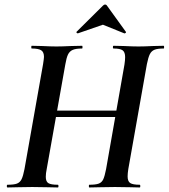

<svg xmlns="http://www.w3.org/2000/svg" viewBox="-20 -827 744 847"><path d="M13 -12Q41 -12 54.5 -17Q68 -22 75 -36Q82 -50 88 -81L170 -544Q174 -570 174 -576Q174 -597 162 -605Q150 -613 120 -613Q118 -613 118 -619Q118 -625 120 -625L165 -624Q205 -622 229 -622Q253 -622 295 -624L342 -625Q344 -625 344 -619Q344 -613 342 -613Q315 -613 301 -607Q287 -601 280 -586.5Q273 -572 268 -542L186 -81Q182 -62 182 -47Q182 -26 193.5 -19Q205 -12 235 -12Q238 -12 238 -6Q238 0 235 0Q206 0 189 -1L122 -2L58 -1Q42 0 13 0Q10 0 10 -6Q10 -12 13 -12ZM167 -339H550L547 -311H164ZM374 -12Q402 -12 415.5 -17Q429 -22 435.5 -36Q442 -50 448 -81L529 -542Q532 -562 532 -575Q532 -597 521 -605Q510 -613 481 -613Q478 -613 478 -619Q478 -625 481 -625L526 -624Q566 -622 591 -622Q616 -622 656 -624L702 -625Q704 -625 704 -619Q704 -613 702 -613Q675 -613 661.5 -607.5Q648 -602 641 -588Q634 -574 628 -544L546 -81Q543 -62 543 -49Q543 -27 554.5 -19.5Q566 -12 596 -12Q599 -12 599 -6Q599 0 596 0Q571 0 555 -1L487 -2L421 -1Q404 0 374 0Q372 0 372 -6Q372 -12 374 -12ZM323 -680Q320 -680 318 -682.5Q316 -685 318 -687L434 -802Q439 -807 443 -807Q449 -807 452 -802L535 -687L536 -685Q536 -683 533 -681Q530 -679 528 -680L434 -718L324 -680Z"/></svg>

Font: Cormorant Infant
Style: Bold Italic
Weight: 700
Italic angle: -10°
Designer: Christian Thalmann (Catharsis Fonts)
Foundry: Catharsis Fonts
Version: Version 4.000